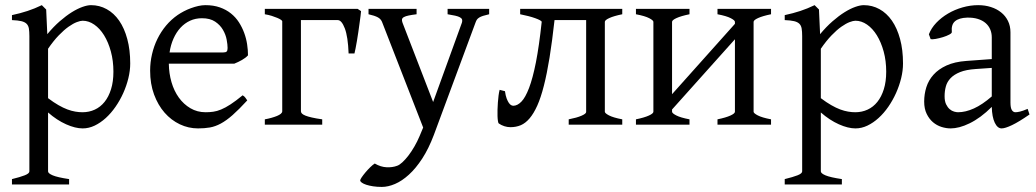

<svg xmlns="http://www.w3.org/2000/svg" viewBox="-20 -489 4064 753"><path d="M424.8 -208Q424.8 -250.5 414.8 -287.1Q404.8 -323.7 388.2 -350.6Q371.6 -377.4 349.6 -392.6Q327.6 -407.7 304.2 -407.7Q295.4 -407.7 281.2 -402.3Q267.1 -397 249 -384.3Q231 -371.6 210.4 -350.3Q189.9 -329.1 168.5 -297.9V-104Q190.4 -87.4 209.2 -76.7Q228 -65.9 244.4 -59.8Q260.7 -53.7 275.4 -51.3Q290 -48.8 303.2 -48.8Q329.6 -48.8 351.8 -59.1Q374 -69.3 390.1 -89.4Q406.2 -109.4 415.5 -139.2Q424.8 -168.9 424.8 -208ZM490.7 -240.2Q490.7 -211.9 483.4 -182.1Q476.1 -152.3 463.4 -124Q450.7 -95.7 433.1 -70.3Q415.5 -44.9 394.8 -26.1Q374 -7.3 351.1 3.7Q328.1 14.6 304.2 14.6Q275.4 14.6 239.3 -1.5Q203.1 -17.6 168.5 -47.9V183.1Q168.5 190.9 186.8 198.7Q205.1 206.5 251 213.4V234.4H26.9V213.4Q59.1 205.6 77.1 198.5Q95.2 191.4 95.2 183.1V-347.2Q95.2 -365.2 93.3 -377Q91.3 -388.7 84.2 -395.8Q77.1 -402.8 63.7 -406Q50.3 -409.2 26.9 -410.2V-429.7Q43.5 -433.1 58.6 -437.3Q73.7 -441.4 87.9 -446Q102.1 -450.7 116 -456.3Q129.9 -461.9 144 -468.8L161.1 -451.7L165.5 -355Q189.9 -384.3 214.6 -405.8Q239.3 -427.2 261.7 -441.2Q284.2 -455.1 303.5 -461.9Q322.8 -468.8 336.9 -468.8Q370.1 -468.8 398.4 -453.1Q426.8 -437.5 447.3 -408Q467.8 -378.4 479.2 -335.9Q490.7 -293.5 490.7 -240.2Z M772 -417.5Q746.6 -417.5 725.3 -407.7Q704.1 -397.9 687.7 -380.1Q671.4 -362.3 660.4 -337.6Q649.4 -313 645 -283.2H854Q865.2 -283.2 868.9 -286.9Q872.6 -290.5 872.6 -300.8Q872.6 -314 868.9 -333.7Q865.2 -353.5 854.2 -372.3Q843.3 -391.1 823.5 -404.3Q803.7 -417.5 772 -417.5ZM952.6 -272Q943.8 -262.2 929.2 -253.9Q914.6 -245.6 898.9 -239.3H642.1Q642.6 -201.2 652.6 -166.7Q662.6 -132.3 681.4 -106.2Q700.2 -80.1 726.8 -64.5Q753.4 -48.8 786.6 -48.8Q801.8 -48.8 816.2 -50.8Q830.6 -52.7 847.2 -59.6Q863.8 -66.4 884 -79.6Q904.3 -92.8 931.6 -115.2Q938 -111.8 942.6 -105.5Q947.3 -99.1 949.7 -95.2Q917 -59.6 892.3 -37.8Q867.7 -16.1 845.9 -4.4Q824.2 7.3 803 11Q781.7 14.6 756.8 14.6Q719.2 14.6 685.3 -1.5Q651.4 -17.6 625.5 -47.1Q599.6 -76.7 584.2 -118.4Q568.8 -160.2 568.8 -211.9Q568.8 -244.6 576.2 -276.4Q583.5 -308.1 597.4 -336.4Q611.3 -364.7 631.3 -388.7Q651.4 -412.6 676.8 -430.2Q687.5 -437.5 700.9 -444.6Q714.4 -451.7 729 -457Q743.7 -462.4 758.1 -465.6Q772.5 -468.8 785.6 -468.8Q817.4 -468.8 842.3 -460Q867.2 -451.2 885.7 -436.3Q904.3 -421.4 917 -401.6Q929.7 -381.8 937.7 -359.9Q945.8 -337.9 949.2 -315.2Q952.6 -292.5 952.6 -272Z M1018.6 0V-21Q1032.2 -23.4 1044.4 -26.9Q1056.6 -30.3 1066.2 -34.2Q1075.7 -38.1 1081.3 -42.7Q1086.9 -47.4 1086.9 -52.7V-405.8Q1086.9 -407.7 1081.8 -411.4Q1076.7 -415 1067.4 -418.9Q1058.1 -422.9 1045.7 -426.8Q1033.2 -430.7 1018.6 -433.1V-454.1H1382.8L1396 -445.3Q1395.5 -439 1394 -426.3Q1392.6 -413.6 1390.1 -397.5Q1387.7 -381.3 1385.3 -363.3Q1382.8 -345.2 1379.9 -328.9Q1377 -312.5 1374.5 -299.3Q1372.1 -286.1 1370.1 -279.3H1347.2Q1344.7 -345.2 1332.3 -377.7Q1319.8 -410.2 1304.7 -410.2H1160.2V-52.7Q1160.2 -47.9 1164.1 -43.7Q1168 -39.6 1177.7 -35.6Q1187.5 -31.7 1203.4 -28.1Q1219.2 -24.4 1243.7 -21V0Z M1898.4 -433.1Q1883.8 -429.7 1874.5 -426.8Q1865.2 -423.8 1859.4 -420.2Q1853.5 -416.5 1850.3 -411.9Q1847.2 -407.2 1844.7 -399.9L1681.6 40Q1661.1 94.2 1636 132.8Q1610.8 171.4 1583.7 196Q1556.6 220.7 1529.3 232.4Q1502 244.1 1477.5 244.1Q1459 244.1 1443.4 241.7Q1427.7 239.3 1416.5 235.6Q1405.3 231.9 1398.9 227.3Q1392.6 222.7 1392.6 218.3Q1392.6 215.3 1398.4 206.5Q1404.3 197.8 1413.1 187.3Q1421.9 176.8 1431.9 167Q1441.9 157.2 1449.7 152.3Q1473.1 166 1496.3 167Q1519.5 168 1537.6 161.1Q1546.4 158.2 1558.1 147.5Q1569.8 136.7 1581.8 121.1Q1593.8 105.5 1605.2 85.7Q1616.7 65.9 1625.5 44.9L1639.6 11.2L1479.5 -399.9Q1475.1 -413.6 1462.4 -420.7Q1449.7 -427.7 1425.3 -433.1V-454.1H1613.8V-433.1Q1594.7 -430.7 1582.8 -428.2Q1570.8 -425.8 1564.2 -422.1Q1557.6 -418.5 1556.6 -413.1Q1555.7 -407.7 1558.6 -399.9L1678.7 -88.9L1791.5 -399.9Q1793.9 -407.2 1792.2 -412.4Q1790.5 -417.5 1783.9 -421.1Q1777.3 -424.8 1765.4 -427.5Q1753.4 -430.2 1735.4 -433.1V-454.1H1898.4Z M2210.4 0V-21Q2242.7 -27.3 2260.7 -35.2Q2278.8 -43 2278.8 -49.8V-410.2H2154.8Q2145.5 -326.7 2135.3 -263.2Q2125 -199.7 2113 -152.8Q2101.1 -106 2087.2 -75Q2073.2 -43.9 2057.1 -24.9Q2041 -5.9 2022.5 2Q2003.9 9.8 1981.9 9.8Q1969.7 9.8 1957.8 5.9Q1945.8 2 1936 -4.9Q1934.1 -6.3 1932.9 -14.2Q1931.6 -22 1931.2 -33.4Q1930.7 -44.9 1931.2 -58.8Q1931.6 -72.8 1932.6 -86.9Q1933.6 -101.1 1935.3 -114.3Q1937 -127.4 1939.5 -136.7L1960.4 -131.3Q1962.9 -113.8 1967 -102.8Q1971.2 -91.8 1975.8 -85.2Q1980.5 -78.6 1985.1 -76.4Q1989.7 -74.2 1993.7 -74.2Q2009.8 -74.7 2025.1 -90.6Q2040.5 -106.4 2054.9 -144Q2069.3 -181.6 2081.8 -244.6Q2094.2 -307.6 2104.5 -403.3Q2104 -406.2 2097.2 -409.9Q2090.3 -413.6 2078.9 -417.7Q2067.4 -421.9 2052.2 -425.8Q2037.1 -429.7 2020 -433.1V-454.1H2420.4V-433.1Q2387.2 -426.3 2369.6 -418.2Q2352.1 -410.2 2352.1 -403.3V-50.8Q2352.1 -44.9 2368.4 -36.4Q2384.8 -27.8 2420.4 -21V0Z M2793.9 0V-21Q2827.1 -27.8 2844.7 -35.9Q2862.3 -43.9 2862.3 -50.8V-335L2615.7 -59.6V-50.8Q2615.7 -44.9 2632.1 -36.4Q2648.4 -27.8 2684.1 -21V0H2474.1V-21Q2507.3 -27.8 2524.9 -35.9Q2542.5 -43.9 2542.5 -50.8V-403.3Q2542.5 -409.2 2526.1 -417.7Q2509.8 -426.3 2474.1 -433.1V-454.1H2684.1V-433.1Q2650.9 -426.3 2633.3 -418.2Q2615.7 -410.2 2615.7 -403.3V-119.6L2862.3 -395.5V-403.3Q2862.3 -409.2 2845.9 -417.7Q2829.6 -426.3 2793.9 -433.1V-454.1H3003.9V-433.1Q2970.7 -426.3 2953.1 -418.2Q2935.5 -410.2 2935.5 -403.3V-50.8Q2935.5 -44.9 2951.9 -36.4Q2968.3 -27.8 3003.9 -21V0Z M3455.6 -208Q3455.6 -250.5 3445.6 -287.1Q3435.5 -323.7 3418.9 -350.6Q3402.3 -377.4 3380.4 -392.6Q3358.4 -407.7 3335 -407.7Q3326.2 -407.7 3312 -402.3Q3297.9 -397 3279.8 -384.3Q3261.7 -371.6 3241.2 -350.3Q3220.7 -329.1 3199.2 -297.9V-104Q3221.2 -87.4 3240 -76.7Q3258.8 -65.9 3275.1 -59.8Q3291.5 -53.7 3306.2 -51.3Q3320.8 -48.8 3334 -48.8Q3360.4 -48.8 3382.6 -59.1Q3404.8 -69.3 3420.9 -89.4Q3437 -109.4 3446.3 -139.2Q3455.6 -168.9 3455.6 -208ZM3521.5 -240.2Q3521.5 -211.9 3514.2 -182.1Q3506.8 -152.3 3494.1 -124Q3481.4 -95.7 3463.9 -70.3Q3446.3 -44.9 3425.5 -26.1Q3404.8 -7.3 3381.8 3.7Q3358.9 14.6 3335 14.6Q3306.2 14.6 3270 -1.5Q3233.9 -17.6 3199.2 -47.9V183.1Q3199.2 190.9 3217.5 198.7Q3235.8 206.5 3281.7 213.4V234.4H3057.6V213.4Q3089.8 205.6 3107.9 198.5Q3126 191.4 3126 183.1V-347.2Q3126 -365.2 3124 -377Q3122.1 -388.7 3115 -395.8Q3107.9 -402.8 3094.5 -406Q3081.1 -409.2 3057.6 -410.2V-429.7Q3074.2 -433.1 3089.4 -437.3Q3104.5 -441.4 3118.7 -446Q3132.8 -450.7 3146.7 -456.3Q3160.6 -461.9 3174.8 -468.8L3191.9 -451.7L3196.3 -355Q3220.7 -384.3 3245.4 -405.8Q3270 -427.2 3292.5 -441.2Q3314.9 -455.1 3334.2 -461.9Q3353.5 -468.8 3367.7 -468.8Q3400.9 -468.8 3429.2 -453.1Q3457.5 -437.5 3478 -408Q3498.5 -378.4 3510 -335.9Q3521.5 -293.5 3521.5 -240.2Z M3737.3 -48.8Q3766.6 -48.8 3799.6 -63.7Q3832.5 -78.6 3869.6 -110.8V-222.7L3806.6 -218.3Q3769 -215.8 3745.4 -206.3Q3721.7 -196.8 3708 -182.4Q3694.3 -168 3689.5 -149.9Q3684.6 -131.8 3684.6 -111.8Q3684.6 -92.3 3690.4 -80.1Q3696.3 -67.9 3704.6 -60.8Q3712.9 -53.7 3721.9 -51.3Q3731 -48.8 3737.3 -48.8ZM4017.6 -40Q3976.1 -11.2 3949 1.7Q3921.9 14.6 3908.2 14.6Q3892.1 14.6 3881.3 -7.8Q3870.6 -30.3 3869.6 -69.8Q3847.7 -47.9 3825.7 -31.7Q3803.7 -15.6 3782.7 -5.4Q3761.7 4.9 3742.9 9.8Q3724.1 14.6 3708.5 14.6Q3690.9 14.6 3672.4 8.8Q3653.8 2.9 3638.9 -9.8Q3624 -22.5 3614.3 -42.5Q3604.5 -62.5 3604.5 -90.8Q3604.5 -119.6 3613 -147Q3621.6 -174.3 3641.1 -196Q3660.6 -217.8 3692.1 -232.2Q3723.6 -246.6 3769.5 -250L3869.6 -257.3V-342.8Q3869.6 -359.4 3863.5 -373.8Q3857.4 -388.2 3845.2 -398.7Q3833 -409.2 3814.9 -414.8Q3796.9 -420.4 3772.9 -419.9Q3741.2 -418.9 3725.6 -405.8Q3710 -392.6 3712.9 -363.3Q3713.4 -358.9 3702.9 -353.3Q3692.4 -347.7 3678 -343.3Q3663.6 -338.9 3649.7 -336.4Q3635.7 -334 3629.9 -335.4L3623 -354.5Q3632.3 -378.9 3652.1 -399.7Q3671.9 -420.4 3698 -435.8Q3724.1 -451.2 3754.9 -460Q3785.6 -468.8 3816.4 -468.8Q3843.3 -468.8 3866.2 -461.4Q3889.2 -454.1 3906.2 -440.4Q3923.3 -426.8 3933.1 -407Q3942.9 -387.2 3942.9 -362.3V-86.9Q3942.9 -66.4 3948.2 -57.6Q3953.6 -48.8 3962.4 -48.8Q3969.2 -48.8 3980 -51.3Q3990.7 -53.7 4010.3 -62Z"/></svg>

Font: Gentium Plus Cyr
Style: Regular
Weight: 400
Designer: J. Victor Gaultney, Annie Olsen, Iska Routamaa, Becca Hirsbrunner
Foundry: SIL International
Version: Version 5.000